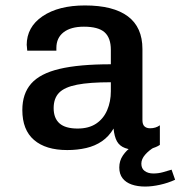

<svg xmlns="http://www.w3.org/2000/svg" viewBox="-20 -541 663 705"><path d="M227 10Q148 10 105 -27Q62 -64 62 -137Q62 -197 94.5 -234Q127 -271 198.5 -288Q270 -305 387 -305V-358Q387 -402 364 -422.5Q341 -443 288 -443Q240 -443 213.5 -422.5Q187 -402 187 -365V-355H80Q79 -368 78.5 -372.5Q78 -377 78 -376.5Q78 -376 78 -374.5Q78 -373 78 -375Q78 -442 136.5 -481.5Q195 -521 292 -521Q396 -521 449.5 -481Q503 -441 503 -361V-100Q503 -84 510.5 -77Q518 -70 531 -70Q552 -70 567 -81V-9Q554 0 533.5 5Q513 10 491 10Q459 10 439 2.5Q419 -5 409.5 -22Q400 -39 397 -69Q380 -40 354.5 -22.5Q329 -5 296.5 2.5Q264 10 227 10ZM265 -69Q306 -69 333 -87Q360 -105 373.5 -136.5Q387 -168 387 -206V-239Q309 -239 263 -230Q217 -221 197 -200.5Q177 -180 177 -144Q177 -107 198.5 -88Q220 -69 265 -69ZM513 144Q485 144 463.5 136.5Q442 129 430 113.5Q418 98 418 74Q418 49 431.5 29.5Q445 10 461 0H546Q527 11 513 27Q499 43 499 60Q499 78 511.5 87Q524 96 543 96Q561 96 577.5 91.5Q594 87 610 82L623 119Q597 131 567.5 137.5Q538 144 513 144Z"/></svg>

Font: Chivo Mono Medium
Style: Regular
Weight: 500
Monospace: yes
Designer: Hector Gatti
Foundry: Omnibus-Type
Version: Version 1.008